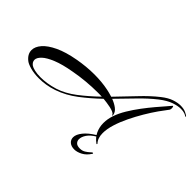

<svg xmlns="http://www.w3.org/2000/svg" viewBox="-186 -1064 1710 1710"><g transform="rotate(45 669.0 -208.5)"><path d="M199 40Q137 40 90 27Q43 14 23 -2Q-27 -41 -27 -92Q-27 -135 10.5 -178.5Q48 -222 125 -258.5Q202 -295 319 -316Q369 -325 420.5 -330Q472 -335 524 -335Q568 -335 612.5 -331Q657 -327 700 -318Q714 -315 732 -310.5Q750 -306 769 -300Q852 -385 931 -469Q1010 -553 1084 -611Q1136 -652 1181 -667Q1226 -682 1261 -682Q1302 -682 1328.5 -669.5Q1355 -657 1363 -649Q1366 -646 1363 -643Q1360 -640 1357 -643Q1352 -649 1333 -656Q1314 -663 1284 -663Q1247 -663 1197 -646Q1147 -629 1086 -582Q1011 -523 937.5 -446.5Q864 -370 788 -293Q827 -279 859.5 -255Q892 -231 897 -196V-192Q897 -188 895 -188Q892 -188 889 -194Q885 -205 866.5 -213Q848 -221 824 -226Q800 -231 778 -234Q756 -237 745 -238L734 -239Q651 -159 562.5 -91.5Q474 -24 375 10Q328 26 283.5 33Q239 40 199 40ZM972 89Q927 57 906 12Q885 -33 885 -85Q885 -137 903 -189Q921 -242 955.5 -299Q990 -356 1031 -410.5Q1072 -465 1110.5 -510.5Q1149 -556 1175.5 -586Q1202 -616 1207 -623Q1213 -631 1216 -631Q1220 -631 1222 -624.5Q1224 -618 1224 -610Q1224 -594 1219 -587Q1193 -554 1157 -503Q1121 -452 1084 -389.5Q1047 -327 1015 -261Q983 -195 963.5 -132Q944 -69 944 -17Q944 13 952 38Q960 63 978 82Q979 83 979 85Q979 87 977 89Q975 91 972 89ZM202 23Q239 23 282 16.5Q325 10 371 -4Q457 -31 542 -96Q627 -161 709 -241Q696 -242 683 -242Q670 -242 656 -242Q586 -242 510.5 -235Q435 -228 367 -215Q257 -196 187.5 -167.5Q118 -139 85.5 -108Q53 -77 53 -49Q53 -22 80 -2Q94 8 126 15.5Q158 23 202 23ZM868 265Q829 265 806.5 245.5Q784 226 784 195Q784 159 818.5 116Q853 73 919 33Q926 29 933 29Q939 29 939 33Q939 37 931 41Q879 72 856 106Q833 140 833 171Q833 193 848 208.5Q863 224 897 224Q927 224 949.5 210Q972 196 986.5 182Q1001 168 1005 168Q1012 168 1012 173Q1012 176 1008 181Q980 224 941 244.5Q902 265 868 265Z"/></g></svg>

Font: Arizonia
Style: Regular
Weight: 400
Designer: Robert E. Leuschke
Foundry: Robert E. Leuschke
Version: Version 1.010; ttfautohint (v1.8.4.7-5d5b)